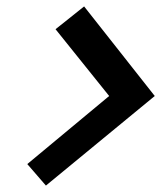

<svg xmlns="http://www.w3.org/2000/svg" viewBox="-20 -658 502 598"><path d="M153 -567 320 -359 65 -147 123 -80 462 -359 242 -638Z"/></svg>

Font: Advent Pro ExtraBold
Style: Italic
Weight: 800
Italic angle: -12°
Version: Version 3.000